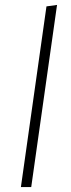

<svg xmlns="http://www.w3.org/2000/svg" viewBox="-20 -761 287 781"><path d="M212 -741 107 0H65L169 -735Z"/></svg>

Font: Fira Sans Condensed ExtraLight
Style: Italic
Weight: 275
Width: 3
Italic angle: -8°
Designer: Carrois Corporate & Edenspiekermann AG
Foundry: Carrois Corporate GbR & Edenspiekermann AG
Version: Version 4.203